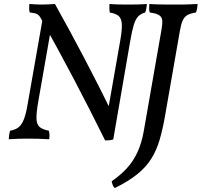

<svg xmlns="http://www.w3.org/2000/svg" viewBox="-20 -699 1016 968"><path d="M31 -40Q56 -44 72.5 -56.5Q89 -69 100 -96.5Q111 -124 119 -172L196 -610H247L172 -182Q163 -129 164 -100Q165 -71 180 -58.5Q195 -46 226 -40Q229 -30 229.5 -20Q230 -10 228 3Q198 1 168.5 0.5Q139 0 119 0Q96 0 76.5 0.5Q57 1 24 3Q25 -21 31 -40ZM128 -679Q143 -678 157 -677Q171 -676 188 -676Q208 -676 226 -677Q244 -678 257 -679Q332 -545 406.5 -403Q481 -261 548 -124L510 9Q432 -149 353 -299Q274 -449 188 -603Q178 -623 166 -628.5Q154 -634 130 -636Q127 -646 127 -657Q127 -668 128 -679ZM532 -679Q554 -677 579 -676.5Q604 -676 623 -676Q646 -676 673 -676.5Q700 -677 720 -679Q720 -670 718 -658Q716 -646 712 -636Q690 -630 676.5 -616Q663 -602 654 -572Q645 -542 636 -489L551 4Q543 7 532 8Q521 9 510 9L516 -94L587 -499Q596 -552 594 -579.5Q592 -607 577.5 -619Q563 -631 533 -636Q532 -646 531.5 -656.5Q531 -667 532 -679ZM733 -679Q754 -677 786 -676.5Q818 -676 849 -676Q877 -676 896.5 -676Q916 -676 934.5 -677Q953 -678 976 -679Q975 -654 968 -636Q941 -632 925.5 -623.5Q910 -615 901.5 -596.5Q893 -578 887 -544L813 -120Q801 -50 785.5 3.5Q770 57 743.5 100Q717 143 672.5 179Q628 215 559 249Q552 244 548.5 234.5Q545 225 543 215Q585 186 617.5 151.5Q650 117 672 70.5Q694 24 705 -39L795 -554Q800 -583 797.5 -599Q795 -615 780.5 -623.5Q766 -632 735 -636Q732 -646 732 -656.5Q732 -667 733 -679Z"/></svg>

Font: Vollkorn
Style: Italic
Weight: 400
Italic angle: -11°
Designer: Friedrich Althausen
Foundry: Friedrich Althausen
Version: Version 5.001